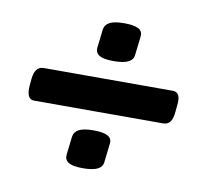

<svg xmlns="http://www.w3.org/2000/svg" viewBox="-60 -539 661 608"><g transform="rotate(10 270.0 -235.5)"><path d="M280 -349Q248 -349 234.5 -357Q221 -365 222 -381L229 -441Q231 -457 246 -465Q261 -473 293 -473Q325 -473 339 -465Q353 -457 351 -441L344 -381Q343 -365 327.5 -357Q312 -349 280 -349ZM54 -182Q28 -182 32 -228L34 -249Q38 -289 66 -289H481Q508 -289 503 -247L501 -226Q499 -202 491 -192Q483 -182 469 -182ZM243 2Q211 2 197.5 -6Q184 -14 185 -30L192 -90Q194 -106 209 -114Q224 -122 256 -122Q288 -122 302 -114Q316 -106 314 -90L307 -30Q306 -14 290.5 -6Q275 2 243 2Z"/></g></svg>

Font: Asap Semi Condensed Semi Condensed Regular
Style: Bold Italic
Weight: 700
Width: 4
Italic angle: -6°
Designer: Pablo Cosgaya
Foundry: Omnibus-Type
Version: Version 3.001; ttfautohint (v1.8.4.7-5d5b)